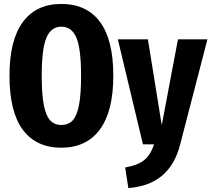

<svg xmlns="http://www.w3.org/2000/svg" viewBox="-20 -730 1069 971"><path d="M553 -347Q553 -167 485 -75Q417 17 290 17Q163 17 95.5 -73.5Q28 -164 28 -347Q28 -527 95.5 -618.5Q163 -710 290 -710Q418 -710 485.5 -619.5Q553 -529 553 -347ZM191 -347Q191 -253 201.5 -199Q212 -145 233.5 -121.5Q255 -98 290 -98Q326 -98 347.5 -121Q369 -144 379.5 -198.5Q390 -253 390 -347Q390 -483 366.5 -539Q343 -595 290 -595Q238 -595 214.5 -538.5Q191 -482 191 -347ZM891 1Q839 206 629 221L613 117Q676 106 708.5 80.5Q741 55 759 0H703L576 -531H728L798 -97L880 -531H1029Z"/></svg>

Font: Fira Sans Extra Condensed
Style: Bold
Weight: 700
Width: 1
Designer: Carrois Corporate & Edenspiekermann AG
Foundry: Carrois Corporate GbR & Edenspiekermann AG
Version: Version 4.203